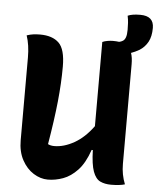

<svg xmlns="http://www.w3.org/2000/svg" viewBox="-58 -901 792 961"><g transform="rotate(5 338.0 -421.0)"><path d="M218 10Q181 10 146 -12Q111 -34 88.5 -75.5Q66 -117 66 -175V-590Q66 -653 50 -700Q68 -706 83.5 -708Q99 -710 117 -710Q179 -710 211.5 -678.5Q244 -647 244 -560Q244 -478 234.5 -384.5Q225 -291 204 -167Q217 -160 236 -160Q284 -160 335.5 -189Q387 -218 430 -277V-700Q441 -705 455.5 -707.5Q470 -710 483 -710Q500 -710 514 -708Q524 -710 532 -715Q541 -720 546 -733.5Q551 -747 551 -772Q551 -790 550 -806.5Q549 -823 545 -842Q556 -847 571.5 -849.5Q587 -852 608 -852Q676 -852 676 -792Q676 -749 661 -721.5Q646 -694 619 -677Q598 -665 578 -658Q586 -636 586 -601V-101Q586 -47 605 0Q593 4 574.5 6Q556 8 536 8Q504 8 481 -3Q458 -14 445 -49.5Q432 -85 430 -157H424Q401 -90 367 -54Q333 -18 294.5 -4Q256 10 218 10Z"/></g></svg>

Font: Recursive Sn Csl St XBd
Style: Regular
Weight: 800
Version: Version 1.085;hotconv 1.1.0;makeotfexe 2.6.0; ttfautohint (v